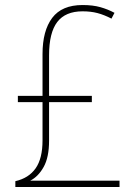

<svg xmlns="http://www.w3.org/2000/svg" viewBox="-20 -743 543 763"><path d="M308 -723Q349 -723 379 -714.5Q409 -706 435 -692L423 -669Q394 -684 367.5 -691Q341 -698 308 -698Q240 -698 207.5 -655.5Q175 -613 175 -523V-362H345V-337H175V-184Q175 -118 153.5 -79.5Q132 -41 100 -25H455V0H41V-23Q94 -35 121.5 -74Q149 -113 149 -185V-337H51V-362H149V-528Q149 -621 187.5 -672Q226 -723 308 -723Z"/></svg>

Font: Noto Sans Telugu SemiCondensed Thin
Style: Regular
Weight: 100
Width: 4
Designer: Jelle Bosma - Monotype Design Team
Foundry: Monotype Imaging Inc.
Version: Version 2.005; ttfautohint (v1.8.4.7-5d5b)